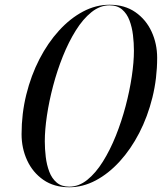

<svg xmlns="http://www.w3.org/2000/svg" viewBox="-20 -780 683 810"><path d="M442 -760Q506 -760 551 -728.8Q596 -697.5 619.5 -646.5Q643 -595.5 643 -536Q643 -449.5 623 -368.8Q603 -288 567.5 -219.2Q532 -150.5 485 -99Q438 -47.5 383.8 -18.8Q329.5 10 272 10Q208 10 163 -21.2Q118 -52.5 94.5 -103.5Q71 -154.5 71 -214Q71 -300.5 91 -381.2Q111 -462 146.5 -530.8Q182 -599.5 229 -651Q276 -702.5 330.2 -731.2Q384.5 -760 442 -760ZM442 -757.5Q402 -757.5 366 -728.8Q330 -700 299.8 -651.5Q269.5 -603 245.2 -542.5Q221 -482 204 -417.5Q187 -353 178 -292.5Q169 -232 169 -184Q169 -152 173 -118.2Q177 -84.5 187.8 -56Q198.5 -27.5 219 -10Q239.5 7.5 272 7.5Q312.5 7.5 348.2 -21.2Q384 -50 414.2 -98.5Q444.5 -147 468.8 -207.5Q493 -268 510 -332.5Q527 -397 536 -457.8Q545 -518.5 545 -566Q545 -598.5 541 -632Q537 -665.5 526.2 -694Q515.5 -722.5 495 -740Q474.5 -757.5 442 -757.5Z"/></svg>

Font: Bodoni* 72pt
Style: Italic
Weight: 400
Italic angle: -13°
Version: Version 2.3